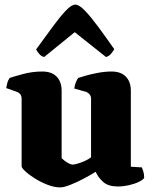

<svg xmlns="http://www.w3.org/2000/svg" viewBox="-20 -811 662 835"><path d="M242 4Q216 4 186.5 -7.5Q157 -19 131.5 -35Q106 -51 90 -66Q74 -81 74 -88V-382Q74 -393 68.5 -400.5Q63 -408 55 -411L7 -428Q9 -440 12 -451Q15 -462 22 -472Q39 -478 80 -489Q121 -500 164 -500Q205 -500 226.5 -477.5Q248 -455 248 -417V-123Q252 -119 261 -112Q270 -105 280 -100Q290 -95 296 -95Q301 -95 316 -99Q331 -103 348 -110.5Q365 -118 376 -127V-382Q376 -392 370.5 -399.5Q365 -407 356 -411L303 -426Q305 -442 310.5 -454.5Q316 -467 320 -472Q331 -476 354.5 -482.5Q378 -489 407.5 -494.5Q437 -500 465 -500Q506 -500 527.5 -477.5Q549 -455 549 -417V-86L597 -83Q600 -76 603.5 -64.5Q607 -53 607 -37Q602 -29 583.5 -20Q565 -11 540.5 -5.5Q516 0 493 0Q451 0 429 -19.5Q407 -39 396 -64Q379 -53 348.5 -36.5Q318 -20 288 -8Q258 4 242 4ZM172 -563Q160 -566 151 -576Q142 -586 137 -596Q175 -648 207.5 -692.5Q240 -737 265.5 -764Q291 -791 307 -791Q324 -791 349.5 -764.5Q375 -738 407.5 -694Q440 -650 477 -597Q473 -590 464 -578.5Q455 -567 441 -563L305 -671Z"/></svg>

Font: Texturina 12pt Black
Style: Regular
Weight: 900
Designer: Guillermo Torres Carreño
Foundry: Omnibus-Type
Version: Version 1.002